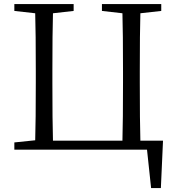

<svg xmlns="http://www.w3.org/2000/svg" viewBox="-20 -749 879 961"><path d="M682.6 -44.9H795.9L785.2 192.4H736.3L715.8 0H51.8V-36.1L156.2 -46.9Q159.2 -143.6 159.2 -336.9V-391.6Q159.2 -587.9 156.2 -682.6L51.8 -694.3V-728.5H348.6V-694.3L245.1 -682.6Q242.2 -585.9 242.2 -391.6V-336.9Q242.2 -140.6 245.1 -44.9H592.8Q595.7 -142.6 595.7 -336.9V-391.6Q595.7 -587.9 592.8 -682.6L490.2 -694.3V-728.5H787.1V-694.3L682.6 -682.6Q679.7 -585.9 679.7 -391.6V-336.9Q679.7 -140.6 682.6 -44.9Z"/></svg>

Font: GenYoMin JP Regular
Style: Regular
Weight: 400
Version: Version 1.001;PS 1;hotconv 16.6.51;makeotf.lib2.5.65220 DEVE